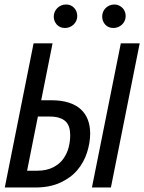

<svg xmlns="http://www.w3.org/2000/svg" viewBox="-31 -830 638 850"><path d="M151.4 -386.2H194.8Q240.7 -386.2 273.4 -375.7Q306.2 -365.2 327.1 -345.7Q348.1 -326.2 358.2 -299.1Q368.2 -272 368.2 -238.8Q368.2 -199.2 354.5 -155.5Q340.8 -111.8 311.5 -77.1Q282.2 -42.5 235.4 -21.2Q188.5 0 127 0H-9.8L117.7 -638.2H201.7ZM279.8 -231.9Q279.8 -251 275.1 -266.4Q270.5 -281.7 259.8 -292.2Q249 -302.7 231.4 -308.3Q213.9 -314 189 -314H136.7L88.9 -74.2H132.8Q175.3 -74.2 204.6 -89.4Q233.9 -104.5 250.2 -128.2Q266.6 -151.9 273.2 -178.5Q279.8 -205.1 279.8 -231.9ZM376 0 503.9 -638.2H587.4L460 0ZM261.2 -810.1Q283.2 -810.1 297.1 -795.2Q311 -780.3 311 -758.8Q311 -747.6 306.6 -738Q302.2 -728.5 294.9 -721.4Q287.6 -714.4 277.8 -710.2Q268.1 -706.1 257.3 -706.1Q234.4 -706.1 220.7 -720.9Q207 -735.8 207 -756.8Q207 -768.1 211.4 -777.8Q215.8 -787.6 223.1 -794.7Q230.5 -801.8 240.2 -805.9Q250 -810.1 261.2 -810.1ZM475.1 -810.1Q485.8 -810.1 495.1 -805.9Q504.4 -801.8 511.2 -794.9Q518.1 -788.1 521.7 -778.8Q525.4 -769.5 525.4 -758.8Q525.4 -747.6 521 -738Q516.6 -728.5 509.3 -721.4Q502 -714.4 491.9 -710.2Q481.9 -706.1 471.2 -706.1Q448.7 -706.1 435.1 -720.9Q421.4 -735.8 421.4 -756.8Q421.4 -768.1 425.5 -777.8Q429.7 -787.6 437 -794.7Q444.3 -801.8 454.1 -805.9Q463.9 -810.1 475.1 -810.1ZM-10.7 -638.2Z"/></svg>

Font: Code New Roman
Style: Italic
Weight: 400
Italic angle: -11°
Monospace: yes
Designer: Sam Radian
Foundry: Code New Roman
Version: Version 1.508 October 19, 2014